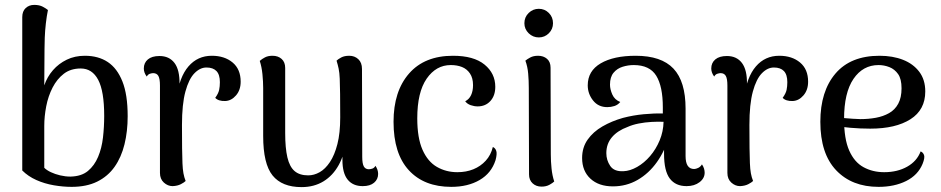

<svg xmlns="http://www.w3.org/2000/svg" viewBox="-20 -751 3846 785"><path d="M273 13Q238 13 200 6.5Q162 0 128.5 -15Q95 -30 71 -54V-681Q71 -705 85 -718Q99 -731 120 -731Q141 -731 155 -723.5Q169 -716 176 -710Q171 -686 167.5 -655.5Q164 -625 163 -597Q162 -569 162 -551L161 -402Q173 -437 196.5 -464Q220 -491 253 -507Q286 -523 327 -523Q382 -523 420.5 -497.5Q459 -472 480.5 -418Q502 -364 502 -276Q502 -214 489 -161Q476 -108 448.5 -69Q421 -30 377.5 -8.5Q334 13 273 13ZM268 -29Q313 -30 339.5 -52Q366 -74 381 -109.5Q396 -145 401 -188.5Q406 -232 406 -277Q406 -378 381.5 -424.5Q357 -471 310 -471Q269 -471 241 -449.5Q213 -428 195 -393Q177 -358 169 -316.5Q161 -275 161 -236V-65Q171 -55 188 -47Q205 -39 226 -34Q247 -29 268 -29Z M686 10Q666 10 650 -4.5Q634 -19 634 -44V-401Q634 -429 627.5 -440.5Q621 -452 606 -452Q601 -452 593 -449.5Q585 -447 580 -438Q568 -454 568 -471Q568 -494 584.5 -508Q601 -522 632 -522Q672 -522 693.5 -493.5Q715 -465 714 -407V-349L702 -351Q713 -436 750.5 -479.5Q788 -523 846 -523Q898 -523 931 -495.5Q964 -468 964 -417Q964 -383 945 -361Q926 -339 901 -338Q873 -337 860 -351Q873 -369 876 -383.5Q879 -398 879 -415Q879 -446 865 -460.5Q851 -475 824 -475Q798 -475 775 -451.5Q752 -428 738 -376.5Q724 -325 724 -240Q724 -183 724.5 -145.5Q725 -108 726 -83.5Q727 -59 730 -42.5Q733 -26 739 -11Q733 -5 719.5 2Q706 9 686 10Z M1408 -523Q1430 -523 1445 -509Q1460 -495 1460 -469L1461 -110Q1461 -82 1467.5 -70.5Q1474 -59 1488 -59Q1494 -59 1502 -61.5Q1510 -64 1515 -73Q1526 -57 1526 -40Q1526 -18 1509.5 -4Q1493 10 1463 10Q1423 10 1401.5 -16.5Q1380 -43 1380 -97V-160L1395 -180Q1389 -120 1365 -76.5Q1341 -33 1302.5 -9.5Q1264 14 1213 14Q1133 14 1094.5 -33.5Q1056 -81 1056 -195V-391Q1056 -417 1053 -447.5Q1050 -478 1042 -502Q1051 -510 1063.5 -516.5Q1076 -523 1094 -523Q1117 -523 1131.5 -510Q1146 -497 1146 -473V-207Q1146 -146 1155 -107.5Q1164 -69 1184.5 -51.5Q1205 -34 1240 -34Q1264 -34 1287 -47Q1310 -60 1329 -88.5Q1348 -117 1359.5 -162Q1371 -207 1371 -271Q1371 -329 1370.5 -367Q1370 -405 1369 -429.5Q1368 -454 1364.5 -470.5Q1361 -487 1356 -503Q1362 -509 1375 -516Q1388 -523 1408 -523Z M1825 13Q1714 13 1651.5 -55Q1589 -123 1589 -253Q1589 -378 1652.5 -450.5Q1716 -523 1832 -523Q1917 -523 1961 -487Q2005 -451 2005 -396Q2005 -360 1985 -338Q1965 -316 1933 -316Q1919 -316 1904.5 -321Q1890 -326 1882 -337Q1898 -345 1906 -362Q1914 -379 1914 -403Q1914 -432 1901.5 -450.5Q1889 -469 1869 -477Q1849 -485 1823 -485Q1763 -485 1724.5 -429.5Q1686 -374 1686 -267Q1686 -187 1707.5 -138.5Q1729 -90 1766.5 -68.5Q1804 -47 1850 -47Q1886 -47 1915.5 -59Q1945 -71 1966 -94Q1987 -117 1995 -150Q2005 -146 2009 -134Q2013 -122 2006 -96Q1989 -43 1941 -15Q1893 13 1825 13Z M2183 -598Q2159 -598 2141.5 -615Q2124 -632 2124 -656Q2124 -681 2141.5 -698Q2159 -715 2183 -715Q2207 -715 2224 -698Q2241 -681 2241 -656Q2241 -632 2224 -615Q2207 -598 2183 -598ZM2232 -120Q2232 -91 2235 -62Q2238 -33 2246 -9Q2240 -3 2226.5 4.5Q2213 12 2194 12Q2172 12 2157.5 -1.5Q2143 -15 2143 -38L2142 -391Q2142 -421 2139.5 -450Q2137 -479 2128 -503Q2135 -509 2148 -516Q2161 -523 2180 -523Q2202 -523 2216.5 -510.5Q2231 -498 2231 -474Z M2787 10Q2742 10 2718.5 -21Q2695 -52 2695 -122V-202L2715 -194Q2699 -135 2666 -88.5Q2633 -42 2587 -15.5Q2541 11 2486 11Q2428 11 2394 -20.5Q2360 -52 2360 -105Q2360 -148 2382.5 -180Q2405 -212 2443 -234Q2481 -256 2527 -269Q2569 -280 2612 -284Q2655 -288 2690 -287V-312Q2690 -398 2663 -441.5Q2636 -485 2571 -485Q2548 -485 2525.5 -478Q2503 -471 2488.5 -453.5Q2474 -436 2474 -405Q2474 -386 2483.5 -364.5Q2493 -343 2516 -334Q2506 -322 2492 -317.5Q2478 -313 2463 -313Q2426 -313 2404.5 -340.5Q2383 -368 2383 -402Q2383 -461 2436 -492Q2489 -523 2579 -523Q2684 -523 2733.5 -470.5Q2783 -418 2783 -307V-113Q2783 -60 2818 -60Q2825 -60 2834.5 -64.5Q2844 -69 2850 -79Q2856 -70 2858.5 -61.5Q2861 -53 2861 -45Q2861 -22 2840 -6Q2819 10 2787 10ZM2529 -51Q2556 -52 2585 -68.5Q2614 -85 2638 -113Q2662 -141 2677 -177Q2692 -213 2693 -253Q2670 -254 2643.5 -252.5Q2617 -251 2591.5 -246Q2566 -241 2546 -232Q2505 -217 2482 -190Q2459 -163 2459 -125Q2459 -96 2475 -72.5Q2491 -49 2529 -51Z M3006 10Q2986 10 2970 -4.5Q2954 -19 2954 -44V-401Q2954 -429 2947.5 -440.5Q2941 -452 2926 -452Q2921 -452 2913 -449.5Q2905 -447 2900 -438Q2888 -454 2888 -471Q2888 -494 2904.5 -508Q2921 -522 2952 -522Q2992 -522 3013.5 -493.5Q3035 -465 3034 -407V-349L3022 -351Q3033 -436 3070.5 -479.5Q3108 -523 3166 -523Q3218 -523 3251 -495.5Q3284 -468 3284 -417Q3284 -383 3265 -361Q3246 -339 3221 -338Q3193 -337 3180 -351Q3193 -369 3196 -383.5Q3199 -398 3199 -415Q3199 -446 3185 -460.5Q3171 -475 3144 -475Q3118 -475 3095 -451.5Q3072 -428 3058 -376.5Q3044 -325 3044 -240Q3044 -183 3044.5 -145.5Q3045 -108 3046 -83.5Q3047 -59 3050 -42.5Q3053 -26 3059 -11Q3053 -5 3039.5 2Q3026 9 3006 10Z M3572 13Q3463 13 3398.5 -55Q3334 -123 3334 -253Q3334 -378 3396 -450.5Q3458 -523 3576 -523Q3630 -523 3672 -506.5Q3714 -490 3738.5 -457.5Q3763 -425 3763 -377Q3763 -302 3702.5 -263.5Q3642 -225 3538 -225Q3497 -225 3457.5 -228.5Q3418 -232 3376 -241L3378 -275Q3403 -271 3434 -268Q3465 -265 3498 -264Q3531 -264 3561 -269.5Q3591 -275 3615 -288.5Q3639 -302 3652.5 -327Q3666 -352 3666 -390Q3666 -428 3652 -448Q3638 -468 3616.5 -476.5Q3595 -485 3572 -485Q3508 -485 3469.5 -428.5Q3431 -372 3431 -264Q3431 -183 3452 -135.5Q3473 -88 3510.5 -67.5Q3548 -47 3595 -47Q3649 -47 3689 -69.5Q3729 -92 3744 -132Q3754 -128 3758 -117Q3762 -106 3752 -81Q3733 -35 3685 -11Q3637 13 3572 13Z"/></svg>

Font: Arima Medium
Style: Regular
Weight: 500
Designer: Joana Correia and Natanael Gama
Foundry: NDISCOVER
Version: Version 1.101;gftools[0.9.23]